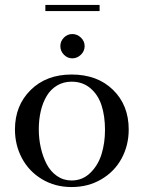

<svg xmlns="http://www.w3.org/2000/svg" viewBox="-20 -756 584 783"><path d="M41 -228Q41 -325.7 105 -388.9Q168.9 -452.1 272 -452.1Q377 -452.1 440.9 -389.6Q504.9 -327.1 504.9 -228Q504.9 -163.6 476.1 -110.1Q447.3 -56.6 393.6 -24.9Q339.8 6.8 272 6.8Q204.6 6.8 151.4 -25.1Q98.1 -57.1 69.6 -110.6Q41 -164.1 41 -228ZM138.2 -228Q138.2 -189.5 146.5 -153.1Q154.8 -116.7 170.4 -86.7Q186 -56.6 212.4 -38.3Q238.8 -20 272 -20Q316.9 -20 348.6 -51.3Q380.4 -82.5 394.3 -127.9Q408.2 -173.3 408.2 -226.1Q408.2 -282.2 394.3 -325.7Q380.4 -369.1 348.9 -396Q317.4 -422.9 272 -422.9Q238.8 -422.9 212.6 -407.2Q186.5 -391.6 170.4 -364.5Q154.3 -337.4 146.2 -302.7Q138.2 -268.1 138.2 -228ZM165 -710.9V-735.8H386.2V-710.9ZM240.5 -533Q226.1 -547.9 226.1 -567.9Q226.1 -587.9 240.5 -602.5Q254.9 -617.2 274.9 -617.2Q294.9 -617.2 310.1 -602.5Q325.2 -587.9 325.2 -567.9Q325.2 -547.9 310.1 -533Q294.9 -518.1 274.9 -518.1Q254.9 -518.1 240.5 -533Z"/></svg>

Font: Dehuti Alt
Style: Bold
Weight: 700
Version: Version 1.2